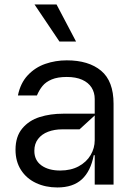

<svg xmlns="http://www.w3.org/2000/svg" viewBox="-20 -821 600 854"><path d="M49 -154.8Q49 -213.8 79 -249.6Q109 -285.5 156.6 -300.4Q204.2 -315.3 260.7 -315.3H401.3V-380.7Q401.3 -409.4 387.3 -431.6Q373.2 -453.8 345.3 -466.3Q317.5 -478.7 277 -478.7Q236.5 -478.7 210.2 -467.7Q183.9 -456.7 169.2 -438.7Q154.5 -420.8 144.2 -396.3H59.7Q70.7 -451.3 103.5 -486.3Q136.4 -521.3 181.5 -536.9Q226.6 -552.6 277 -552.6Q374.3 -552.6 429.7 -506.4Q485.1 -460.2 485.1 -359.4V0H401.3V-130.7H397Q383.5 -59.7 344.1 -23.4Q304.7 12.8 235.1 12.8Q182.5 12.8 140.1 -7.1Q97.7 -27 73.3 -65Q49 -103 49 -154.8ZM401.3 -197.4V-307.5L333.8 -245.7H256.4Q222.3 -245.7 194.1 -235.1Q165.8 -224.4 149.3 -202.9Q132.8 -181.5 132.8 -150.6Q132.5 -108.3 164.1 -85.4Q195.7 -62.5 247.9 -62.5Q295.5 -62.5 330.3 -81.5Q365.1 -100.5 383.2 -131.4Q401.3 -162.3 401.3 -197.4ZM318.2 -636.4H244.3L133.5 -801.1H231.5Z"/></svg>

Font: Riot Sans
Style: Regular
Weight: 400
Designer: Rasmus Andersson
Foundry: rsms
Version: Version 4.001